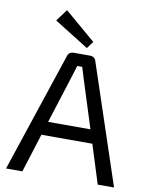

<svg xmlns="http://www.w3.org/2000/svg" viewBox="-98 -984 818 1054"><g transform="rotate(10 311.0 -457.0)"><path d="M332 -728 361 -767 189 -914 140 -848ZM453 -216 521 0H612L390 -666C386 -681 373 -690 357 -690H265C249 -690 236 -681 232 -666L10 0H101L169 -216ZM429 -292H193L280 -566L297 -622H325C330 -604 336 -584 342 -566Z"/></g></svg>

Font: SnT
Style: Regular
Weight: 400
Designer: Natanael Gama
Version: Version 1.001;PS 001.001;hotconv 1.0.70;makeotf.lib2.5.58329